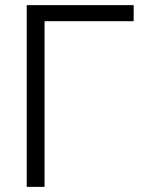

<svg xmlns="http://www.w3.org/2000/svg" viewBox="-20 -727 582 747"><path d="M500 -644.5H153.3V0H84V-707H500Z"/></svg>

Font: Pretendard JP Light
Style: Regular
Weight: 300
Designer: Base glyphs from Inter by Rasmus Andersson; Hangeul glyphs from Noto Sans CJK(Source Han Sans) by Jang Soo-young and Kan
Foundry: Kil Hyung-jin
Version: Version 1.309